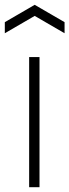

<svg xmlns="http://www.w3.org/2000/svg" viewBox="-52 -777 288 797"><path d="M-32 -685 92 -757 216 -685V-639L92 -711L-32 -639ZM69 -540H112V0H69Z"/></svg>

Font: Encode Sans Compressed
Style: ExtraLight
Weight: 200
Designer: Pablo Impallari, Andres Torresi
Foundry: Pablo Impallari, Andres Torresi
Version: Version 1.000; ttfautohint (v1.00) -l 8 -r 50 -G 200 -x 14 -